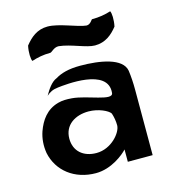

<svg xmlns="http://www.w3.org/2000/svg" viewBox="-108 -802 812 904"><g transform="rotate(-15 297.5 -350.0)"><path d="M185 -467C159 -457 138 -425 123 -398C139 -412 153 -420 180 -423C215 -427 432 -453 419 -332C415 -294 304 -351 230 -357C204 -359 184 -359 162 -353C104 -337 74 -293 56 -243C45 -211 42 -176 48 -139C67 -48 145 13 249 13C325 13 388 -39 407 -60V0H528V-320C528 -353 526 -383 522 -413C511 -477 403 -495 307 -495C250 -495 213 -484 185 -467ZM276 -78C212 -78 169 -115 169 -176C169 -243 224 -277 289 -277C337 -277 383 -255 393 -239C399 -221 403 -200 403 -179C403 -144 349 -78 276 -78ZM418 -692C415 -692 405 -669 385 -670C343 -674 262 -713 206 -713C155 -713 122 -684 95 -650C88 -618 90 -584 96 -575C124 -584 152 -590 187 -590C195 -590 209 -611 233 -610C292 -604 358 -569 400 -569C451 -569 484 -597 511 -631C518 -663 516 -697 510 -706C482 -697 453 -692 418 -692Z"/></g></svg>

Font: Bluebird
Style: Regular
Weight: 400
Designer: Jasper
Foundry: Cannot Into Space Fonts
Version: Version 0.98